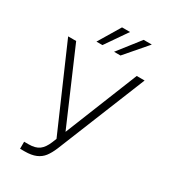

<svg xmlns="http://www.w3.org/2000/svg" viewBox="-220 -1018 1001 1134"><g transform="rotate(30 280.5 -451.0)"><path d="M105.5 -38.1H135.7Q182.1 -38.1 207.8 -57.1Q233.4 -76.2 251 -119.1L262.7 -148.4L19.5 -707H74.2L288.1 -210.9L487.3 -707H541L296.9 -103.5Q280.3 -64 261.5 -39.8Q242.7 -15.6 212.6 -2.9Q182.6 9.8 136.7 9.8H105.5ZM416 -912.1H471.7L343.8 -763.7H299.8ZM268.6 -912.1H323.2L220.7 -763.7H179.7Z"/></g></svg>

Font: Pretendard Std ExtraLight
Style: Regular
Weight: 200
Designer: Base glyphs from Inter by Rasmus Andersson; Hangeul glyphs from Noto Sans CJK(Source Han Sans) by Jang Soo-young and Kan
Foundry: Kil Hyung-jin
Version: Version 1.309